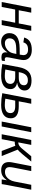

<svg xmlns="http://www.w3.org/2000/svg" viewBox="1402 -1980 588 3433"><g transform="rotate(90 1696.5 -264.0)"><path d="M150.9 -240.7 104.5 0H16.6L119.1 -528.3H207L163.6 -304.7H399.4L442.9 -528.3H530.8L428.2 0H340.3L386.7 -240.7Z M1002.9 4.9Q957.5 4.9 936.8 -13.9Q916 -32.7 916 -69.8Q916 -77.6 917 -85.4Q918 -93.3 918.5 -101.1H915.5Q875 -39.6 831.5 -14.9Q788.1 9.8 726.6 9.8Q658.2 9.8 615.5 -31.2Q572.8 -72.3 572.8 -135.7Q572.8 -226.1 637.5 -272.5Q702.1 -318.8 843.8 -320.8L957 -322.3Q966.3 -368.7 966.3 -384.3Q966.3 -428.7 940.4 -450Q914.6 -471.2 868.7 -471.2Q810.5 -471.2 780.8 -450.4Q751 -429.7 737.8 -387.2L650.9 -401.4Q672.9 -473.1 727.3 -505.6Q781.7 -538.1 873.5 -538.1Q957 -538.1 1005.6 -499Q1054.2 -460 1054.2 -394Q1054.2 -361.8 1044.9 -317.4L1008.8 -132.8Q1003.4 -108.4 1003.4 -89.8Q1003.4 -71.8 1013.4 -63Q1023.4 -54.2 1043 -54.2Q1057.1 -54.2 1072.3 -57.6L1065.4 -2.9Q1049.3 1 1033.7 2.9Q1018.1 4.9 1002.9 4.9ZM666 -139.6Q666 -103 689.7 -80.1Q713.4 -57.1 751 -57.1Q798.3 -57.1 836.4 -77.6Q874.5 -97.7 899.4 -130.4Q924.3 -163.1 932.1 -200.7L945.3 -261.7L848.1 -259.8Q790 -258.3 757.1 -249.5Q724.1 -240.7 705.6 -226.6Q687.5 -212.9 676.8 -191.4Q666 -169.9 666 -139.6Z M1598.6 -410.2Q1598.6 -357.4 1563.7 -322.5Q1528.8 -287.6 1464.8 -276.9L1464.4 -273.4Q1514.2 -265.6 1543.9 -235.1Q1573.7 -204.6 1573.7 -159.2Q1573.7 -77.1 1511.5 -33.7Q1449.2 9.8 1335.4 9.8Q1227.1 9.8 1125.5 -10.3L1182.1 -312Q1203.6 -423.8 1260.5 -478.5Q1317.4 -533.2 1419.4 -533.2Q1505.4 -533.2 1552 -501Q1598.6 -468.8 1598.6 -410.2ZM1366.2 -305.2Q1435.5 -305.2 1470.2 -328.6Q1504.9 -352.1 1504.9 -398.9Q1504.9 -430.7 1482.4 -449.2Q1460 -467.8 1415 -467.8Q1354 -467.8 1320.8 -431.6Q1287.6 -395.5 1273.9 -325.2L1270 -305.2ZM1223.1 -64.9Q1283.2 -55.2 1338.4 -55.2Q1404.3 -55.2 1442.4 -79.6Q1480.5 -104 1480.5 -156.7Q1480.5 -195.8 1450.2 -218.8Q1419.9 -241.7 1355 -241.7H1257.8Z M2344.2 -528.3 2241.7 0H2153.8L2256.3 -528.3ZM2095.7 -163.6Q2095.7 -79.1 2035.4 -34.7Q1975.1 9.8 1857.4 9.8Q1748.5 9.8 1647 -10.3L1747.6 -528.3H1835.4L1792 -304.7H1881.8Q1987.8 -304.7 2041.7 -269Q2095.7 -233.4 2095.7 -163.6ZM1745.1 -64.9Q1805.2 -55.2 1860.4 -55.2Q1926.3 -55.2 1964.4 -79.6Q2002.4 -104 2002.4 -156.7Q2002.4 -199.7 1971.9 -220.7Q1941.4 -241.7 1877 -241.7H1779.8Z M2513.7 -232.9 2468.8 0H2380.9L2483.4 -528.3H2571.3L2526.4 -296.9Q2544.9 -296.9 2559.8 -301.8Q2574.7 -306.6 2592.3 -319.3Q2600.6 -325.7 2610.8 -334.5Q2621.1 -343.3 2631.3 -355.5L2774.9 -528.3H2868.7L2736.8 -369.6Q2682.6 -304.7 2655.8 -286.1L2770.5 0H2679.7L2587.4 -243.2Q2559.6 -232.9 2513.7 -232.9Z M3201.7 -90.3Q3161.1 -34.2 3120.4 -12.5Q3079.6 9.3 3023.4 9.3Q2951.2 9.3 2914.8 -26.4Q2878.4 -62 2878.4 -129.4Q2878.4 -140.1 2879.6 -152.3Q2880.9 -164.6 2883.1 -179Q2885.3 -193.4 2888.7 -209.5L2950.7 -528.3H3039.1L2977.5 -213.4Q2968.8 -170.4 2968.8 -140.1Q2968.8 -58.6 3056.2 -58.6Q3097.2 -58.6 3132.1 -79.8Q3167 -101.1 3191.9 -140.1Q3216.8 -179.2 3227.1 -232.4L3284.7 -528.3H3372.6L3291.5 -112.8Q3286.6 -89.8 3282 -61.5Q3277.3 -33.2 3272.5 0H3189.5Q3189.5 -3.9 3191.9 -20.5Q3194.3 -37.1 3197.8 -57.1Q3201.2 -77.1 3203.1 -90.3Z"/></g></svg>

Font: Arimo
Style: Italic
Weight: 400
Italic angle: -12°
Designer: Steve Matteson
Foundry: Monotype Imaging Inc.
Version: Version 1.33